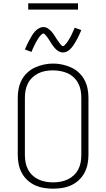

<svg xmlns="http://www.w3.org/2000/svg" viewBox="-20 -1129 640 1157"><path d="M300 8Q272 8 244.5 3.5Q217 -1 191.5 -12.5Q166 -24 145 -43.5Q124 -63 111 -87.5Q98 -112 92.5 -139.5Q87 -167 87 -195V-540Q87 -568 92.5 -595.5Q98 -623 111 -647.5Q124 -672 145 -691.5Q166 -711 191.5 -722.5Q217 -734 244.5 -740Q272 -746 300 -746Q328 -746 355.5 -740Q383 -734 408.5 -722.5Q434 -711 455 -691.5Q476 -672 489 -647.5Q502 -623 507.5 -595.5Q513 -568 513 -540V-195Q513 -167 507.5 -139.5Q502 -112 489 -87.5Q476 -63 455 -43.5Q434 -24 408.5 -12.5Q383 -1 355.5 3.5Q328 8 300 8ZM300 -30Q322 -30 344.5 -34Q367 -38 387.5 -47.5Q408 -57 424.5 -72.5Q441 -88 451.5 -108Q462 -128 466 -150.5Q470 -173 470 -195V-540Q470 -563 466 -585Q462 -607 451.5 -627Q441 -647 424 -663Q407 -679 386.5 -688Q366 -697 343 -701Q320 -705 298 -705Q275 -705 253 -701Q231 -697 211 -687Q191 -677 174.5 -661.5Q158 -646 148 -626Q138 -606 134 -584Q130 -562 130 -540V-195Q130 -173 134 -150.5Q138 -128 148.5 -108Q159 -88 175.5 -72.5Q192 -57 212.5 -47.5Q233 -38 255.5 -34Q278 -30 300 -30ZM359 -813Q352 -813 345 -815Q338 -817 332 -820.5Q326 -824 320.5 -829Q315 -834 310.5 -839Q306 -844 301.5 -850Q297 -856 293 -861.5Q289 -867 285.5 -873.5Q282 -880 277.5 -886.5Q273 -893 269 -899Q265 -905 261 -910Q257 -915 251.5 -921Q246 -927 241 -927Q237 -927 234 -924.5Q231 -922 228.5 -919.5Q226 -917 222 -912.5Q218 -908 216.5 -906Q215 -904 213.5 -901.5Q212 -899 210 -896.5Q208 -894 206.5 -891Q205 -888 203 -885Q201 -882 199 -878.5Q197 -875 195 -871Q193 -867 191 -863Q189 -859 187 -855Q185 -851 183 -846.5Q181 -842 178.5 -837Q176 -832 174 -827Q172 -822 170 -816L130 -831Q134 -840 138 -849Q142 -858 145.5 -865.5Q149 -873 153 -880Q157 -887 160.5 -893.5Q164 -900 167.5 -906Q171 -912 174 -917Q177 -922 180.5 -927Q184 -932 189.5 -938Q195 -944 200 -948.5Q205 -953 212 -957Q219 -961 226 -963.5Q233 -966 241 -966Q248 -966 255 -964Q262 -962 268 -958Q274 -954 279.5 -949.5Q285 -945 289.5 -940Q294 -935 298.5 -929Q303 -923 307 -917Q311 -911 314.5 -905Q318 -899 322.5 -892.5Q327 -886 331 -880Q335 -874 339 -869Q343 -864 348.5 -857.5Q354 -851 359 -851Q363 -851 366 -853.5Q369 -856 371.5 -859Q374 -862 378 -866Q382 -870 383.5 -872.5Q385 -875 386.5 -877Q388 -879 390 -882Q392 -885 393.5 -888Q395 -891 397 -894Q399 -897 401 -900.5Q403 -904 405 -907.5Q407 -911 409 -915Q411 -919 413 -923.5Q415 -928 417 -932.5Q419 -937 421.5 -942Q424 -947 426 -952Q428 -957 430 -962L470 -948Q466 -938 462 -929.5Q458 -921 454.5 -913Q451 -905 447 -898Q443 -891 439.5 -884.5Q436 -878 432.5 -872.5Q429 -867 426 -862Q423 -857 419.5 -852Q416 -847 410.5 -841Q405 -835 400 -830Q395 -825 388 -821Q381 -817 374 -815Q367 -813 359 -813ZM450 -1071H150V-1109H450Z"/></svg>

Font: Zed Sans Extralight Extended
Style: Regular
Weight: 200
Width: 7
Designer: Belleve Invis
Foundry: Belleve Invis
Version: Version 1.0.0; ttfautohint (v1.8.4)